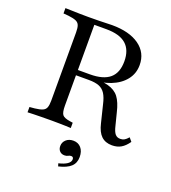

<svg xmlns="http://www.w3.org/2000/svg" viewBox="-141 -676 883 989"><g transform="rotate(20 301.0 -181.5)"><path d="M141.9 -145.2V-472.6Q141.9 -497.6 136.7 -510.9Q131.5 -524.2 117.3 -530.2Q103.2 -536.3 75.8 -539.5L47.6 -541.9V-571Q61.3 -571 81.5 -570.2Q101.6 -569.4 124.6 -569Q147.6 -568.5 171 -568.5H179Q206.5 -568.5 231 -569Q255.6 -569.4 274.6 -570.2Q293.5 -571 303.2 -571Q398.4 -571 452.8 -532.3Q507.3 -493.5 507.3 -425.8Q507.3 -379 479.4 -344Q451.6 -308.9 402 -289.5Q352.4 -270.2 285.5 -270.2H181.5V-293.5H282.3Q355.6 -293.5 391.1 -323.8Q426.6 -354 426.6 -416.9Q426.6 -479 391.1 -510.1Q355.6 -541.1 283.1 -541.1H216.9V-145.2ZM513.7 11.3Q477.4 11.3 455.2 -9.7Q433.1 -30.6 422.6 -75.8L399.2 -171Q391.1 -207.3 378.2 -227.4Q365.3 -247.6 344 -256Q322.6 -264.5 287.9 -264.5H187.1V-283.9H279Q348.4 -283.9 387.5 -273.4Q426.6 -262.9 447.2 -235.9Q467.7 -208.9 479.8 -157.3L496.8 -90.3Q504 -58.9 514.9 -46.4Q525.8 -33.9 544.4 -34.7Q555.6 -34.7 564.9 -39.9Q574.2 -45.2 586.3 -58.9L602.4 -39.5Q583.9 -12.9 562.9 -0.8Q541.9 11.3 513.7 11.3ZM171 -2.4Q147.6 -2.4 124.6 -2Q101.6 -1.6 81.5 -1.2Q61.3 -0.8 47.6 0V-29L75.8 -31.5Q103.2 -34.7 117.3 -40.7Q131.5 -46.8 136.7 -60.1Q141.9 -73.4 141.9 -98.4V-145.2H216.9V-98.4Q216.9 -61.3 226.6 -48.8Q236.3 -36.3 268.5 -31.5L284.7 -29V0Q273.4 -0.8 257.3 -1.2Q241.1 -1.6 222.2 -2Q203.2 -2.4 183.9 -2.4H179.8ZM291.1 208.1 286.3 192.7Q316.9 185.5 333.1 174.2Q349.2 162.9 349.2 148.4Q349.2 134.7 336.3 134.7Q327.4 134.7 320.6 139.1Q313.7 143.5 301.6 143.5Q285.5 143.5 275.4 133.1Q265.3 122.6 265.3 105.6Q265.3 84.7 280.6 70.6Q296 56.5 320.2 56.5Q346.8 56.5 362.9 75Q379 93.5 379 125Q379 158.1 357.7 177.8Q336.3 197.6 291.1 208.1Z"/></g></svg>

Font: Playfair 5pt SemiExpanded Light Light
Style: Regular
Weight: 300
Version: Version 2.203